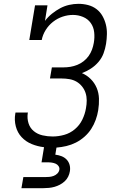

<svg xmlns="http://www.w3.org/2000/svg" viewBox="-20 -763 640 1003"><path d="M92 220 102 162H217Q228 162 238.5 161Q249 160 260 156Q271 152 279.5 143.5Q288 135 290 124Q292 114 286 105Q280 96 270.5 92Q261 88 251 86.5Q241 85 230 85H197L210 6Q176 2 145.5 -10.5Q115 -23 93 -46.5Q71 -70 62.5 -103Q54 -136 60 -170L61 -175H126L125 -172Q121 -144 129 -119Q137 -94 156.5 -78Q176 -62 202 -56Q228 -50 255 -50Q285 -50 315.5 -58.5Q346 -67 371 -88Q396 -109 410 -138Q424 -167 429 -197Q433 -218 433 -238.5Q433 -259 427 -277.5Q421 -296 408.5 -311.5Q396 -327 379.5 -336.5Q363 -346 343 -349.5Q323 -353 302 -353H241L251 -411H312Q330 -411 348 -414Q366 -417 383.5 -424Q401 -431 416.5 -443Q432 -455 443 -470.5Q454 -486 460.5 -503.5Q467 -521 470 -539Q475 -567 472 -594.5Q469 -622 454 -643Q439 -664 414 -674.5Q389 -685 361 -685Q334 -685 307 -676Q280 -667 257 -649Q234 -631 218.5 -606Q203 -581 198 -554H133L163 -735H228L215 -654Q231 -675 251.5 -691.5Q272 -708 294.5 -720Q317 -732 341.5 -737.5Q366 -743 390 -743Q416 -743 440.5 -736.5Q465 -730 484 -715.5Q503 -701 515 -680Q527 -659 533 -635Q539 -611 538.5 -585Q538 -559 534 -534Q530 -509 521 -484.5Q512 -460 494.5 -439.5Q477 -419 454.5 -404.5Q432 -390 408 -381Q434 -370 454 -350Q474 -330 485 -304Q496 -278 497 -248Q498 -218 493 -187Q489 -162 480 -137Q471 -112 456.5 -89.5Q442 -67 421 -48.5Q400 -30 376 -18Q352 -6 326.5 0Q301 6 275 8L269 45Q286 47 301.5 53Q317 59 328 70.5Q339 82 343.5 98Q348 114 345 132Q343 146 336 160Q329 174 317.5 184.5Q306 195 292.5 202Q279 209 265 213Q251 217 236 218.5Q221 220 207 220Z"/></svg>

Font: Iosevka Etoile Light
Style: Italic
Weight: 300
Italic angle: -9°
Designer: Belleve Invis
Foundry: Belleve Invis
Version: Version 22.1.2; ttfautohint (v1.8.4)